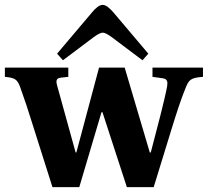

<svg xmlns="http://www.w3.org/2000/svg" viewBox="-30 -767 852 787"><path d="M204 -547 228 -520 353 -614C367 -624 381 -633 391 -633C402 -633 415 -624 429 -614L554 -520L578 -547L435 -716C420 -733 405 -747 391 -747C377 -747 362 -734 347 -716ZM-10 -452C30 -448 41 -443 53 -409C75 -348 81 -328 101 -265L185 0H295L386 -307H390L490 0H600L672 -234C693 -303 714 -366 729 -402C744 -441 751 -448 802 -452V-490H595V-452L638 -446C656 -443 658 -432 655 -413C646 -363 613 -236 588 -142H584L481 -490H376L283 -142H280L204 -417C198 -439 202 -447 222 -449L250 -452V-490H-10Z"/></svg>

Font: Heuristica
Style: Bold
Weight: 700
Version: Version 1.0.1